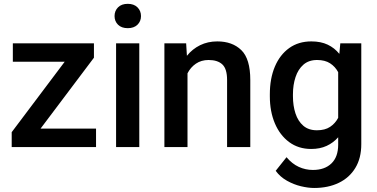

<svg xmlns="http://www.w3.org/2000/svg" viewBox="-20 -749 1921 978"><path d="M469.2 -93.8V0H39.6V-75.7L309.6 -434.6H45.4V-528.3H458.5V-455.1L186.5 -93.8Z M563.5 -667Q563.5 -693.8 581.3 -711.7Q599.1 -729.5 630.9 -729.5Q662.1 -729.5 680.2 -711.7Q698.2 -693.8 698.2 -667Q698.2 -640.6 680.2 -623Q662.1 -605.5 630.9 -605.5Q599.1 -605.5 581.3 -623Q563.5 -640.6 563.5 -667ZM689.5 -528.3V0H571.3V-528.3Z M1042.5 -443.4Q1005.4 -443.4 978 -424.8Q950.7 -406.2 935.1 -375.5V0H817.4V-528.3H928.2L932.1 -464.8Q960 -499.5 999.3 -518.8Q1038.6 -538.1 1086.9 -538.1Q1163.6 -538.1 1209.2 -493.7Q1254.9 -449.2 1254.9 -341.3V0H1136.7V-341.8Q1136.7 -398.4 1112.5 -420.9Q1088.4 -443.4 1042.5 -443.4Z M1354.5 -258.3V-268.6Q1354.5 -349.1 1380.1 -409.7Q1405.8 -470.2 1453.1 -504.2Q1500.5 -538.1 1565.9 -538.1Q1614.3 -538.1 1649.2 -521.5Q1684.1 -504.9 1708.5 -474.6L1713.4 -528.3H1820.3V-14.6Q1820.3 56.6 1790 106.4Q1759.8 156.2 1705.6 182.4Q1651.4 208.5 1580.1 208.5Q1549.8 208.5 1512.9 199.7Q1476.1 190.9 1441.7 171.6Q1407.2 152.3 1384.3 121.1L1439.5 51.8Q1467.8 85.4 1502 101.1Q1536.1 116.7 1573.7 116.7Q1633.8 116.7 1668.2 83.5Q1702.6 50.3 1702.6 -12.2V-49.8Q1677.7 -21.5 1643.8 -5.9Q1609.9 9.8 1564.9 9.8Q1500.5 9.8 1453.1 -25.1Q1405.8 -60.1 1380.1 -120.6Q1354.5 -181.2 1354.5 -258.3ZM1472.2 -268.6V-258.3Q1472.2 -210.4 1485.1 -171.1Q1498 -131.8 1524.9 -108.6Q1551.8 -85.4 1594.2 -85.4Q1635.3 -85.4 1661.4 -102.8Q1687.5 -120.1 1702.6 -148.9V-381.3Q1687.5 -409.7 1661.4 -426.5Q1635.3 -443.4 1595.2 -443.4Q1552.7 -443.4 1525.6 -419.7Q1498.5 -396 1485.4 -356.4Q1472.2 -316.9 1472.2 -268.6Z"/></svg>

Font: Vazirmatn RD UI FD Medium
Style: Regular
Weight: 500
Designer: Saber Rastikerdar
Foundry: Saber Rastikerdar
Version: Version 33.003